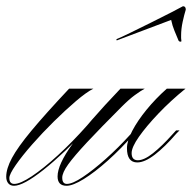

<svg xmlns="http://www.w3.org/2000/svg" viewBox="-102 -588 617 617"><path d="M120 -303H198Q176 -292 142 -263Q108 -234 71 -197.5Q34 -161 1.5 -124Q-31 -87 -51.5 -57.5Q-72 -28 -72 -16Q-72 3 -56 3Q-37 3 0 -21.5Q37 -46 84 -89Q131 -132 178 -185H189Q102 -93 37.5 -42Q-27 9 -57 9Q-69 9 -75.5 1Q-82 -7 -82 -20Q-82 -46 -63.5 -80.5Q-45 -115 -1 -168Q43 -221 120 -303ZM112 9Q83 9 83 -21Q83 -59 131 -125.5Q179 -192 285 -303H363Q350 -296 331.5 -282.5Q313 -269 290 -246Q220 -176 178 -131Q136 -86 117 -59.5Q98 -33 98 -17Q98 3 113 3Q131 3 164 -19Q197 -41 237.5 -77Q278 -113 317 -156L329 -169H339L330 -159Q287 -110 244.5 -72Q202 -34 167 -12.5Q132 9 112 9ZM465 -159Q428 -116 395.5 -91Q363 -66 339 -66Q306 -66 306 -112Q306 -135 323 -167.5Q340 -200 369 -235.5Q398 -271 434 -303H494Q446 -264 407 -223Q368 -182 344.5 -148.5Q321 -115 321 -96Q321 -73 341 -73Q361 -73 389.5 -95.5Q418 -118 452 -156L464 -169H475ZM273 -458 272 -462Q287 -468 318.5 -483.5Q350 -499 385.5 -516.5Q421 -534 449 -548.5Q477 -563 486 -568Q495 -568 495 -557Q490 -541 485 -518Q480 -495 480 -474Q480 -470 480 -465.5Q480 -461 481 -456Q481 -454 477 -454Q475 -454 472 -457Q465 -474 458.5 -489.5Q452 -505 448 -524Z"/></svg>

Font: Ballet
Style: Regular
Weight: 400
Designer: Maximiliano R. Sproviero
Foundry: Omnibus-Type
Version: Version 1.100